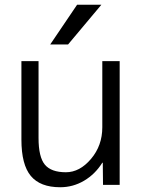

<svg xmlns="http://www.w3.org/2000/svg" viewBox="-20 -777 598 807"><path d="M266 -590H191L304 -757H406ZM142 -520V-197Q142 -117 168.5 -85Q195 -53 257 -53Q315 -53 362.5 -109Q410 -165 410 -242V-520H483V0H413L412 -93H410Q380 -45 333.5 -17.5Q287 10 233 10Q149 10 109.5 -37.5Q70 -85 70 -190V-520Z"/></svg>

Font: M PLUS 1p
Style: Regular
Weight: 400
Version: Version 1.062